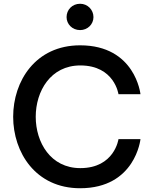

<svg xmlns="http://www.w3.org/2000/svg" viewBox="-20 -991 817 1021"><path d="M406 -831C446 -831 477 -862 477 -900C477 -939 446 -971 406 -971C364 -971 334 -939 334 -900C334 -863 364 -831 406 -831ZM406 10C700 10 727 -251 727 -251H610C610 -251 589 -97 407 -97C249 -97 170 -234 170 -370C170 -506 249 -643 407 -643C589 -643 610 -490 610 -490H727C727 -490 700 -750 406 -750C169 -750 50 -560 50 -370C50 -181 169 10 406 10Z"/></svg>

Font: Be Vietnam Pro Medium
Style: Regular
Weight: 500
Designer: Lam Bao, Tony Le, Vietanh Nguyen
Foundry: Yellow Type Foundry
Version: Version 1.002